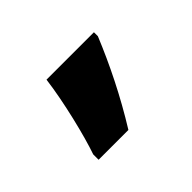

<svg xmlns="http://www.w3.org/2000/svg" viewBox="-54 -887 378 378"><g transform="rotate(-45 135.5 -698.0)"><path d="M50 -606H133C169 -664 198 -723 221 -779V-790H89C82 -735 63 -658 50 -621Z"/></g></svg>

Font: Kathrein 75 Bold
Style: Regular
Weight: 700
Designer: Lazydogs Typefoundry, based on Open Sans by Ascender Corporation
Foundry: Lazydogs Typefoundry
Version: Version 1.003;PS 001.003;hotconv 1.0.88;makeotf.lib2.5.64775